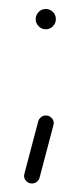

<svg xmlns="http://www.w3.org/2000/svg" viewBox="-20 -344 181 434"><path d="M60.7 -300.7Q60.7 -310 67.4 -316.9Q74.1 -323.7 83.3 -323.7Q93 -323.7 99.6 -317Q106.3 -310.4 106.3 -300.7Q106.3 -291.5 99.6 -284.6Q93 -277.8 83.3 -277.8Q74.1 -277.8 67.4 -284.6Q60.7 -291.5 60.7 -300.7ZM34.4 53.3Q34.4 51.5 35.2 48.5L66.3 -69.3Q67.8 -75.2 72.6 -79.1Q77.4 -83 83.3 -83Q91.1 -83 96.3 -77.8Q101.5 -72.6 101.5 -65.6Q101.5 -63.7 100.7 -60.7L69.6 57Q68.1 63 63.3 66.9Q58.5 70.7 52.2 70.7Q44.8 70.7 39.6 65.6Q34.4 60.4 34.4 53.3Z"/></svg>

Font: 26F Galaxy Hebrew Light
Style: Regular
Weight: 300
Designer: C₂₉H₂₅N₃O₅
Version: Version 1.000